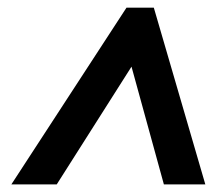

<svg xmlns="http://www.w3.org/2000/svg" viewBox="-20 -738 568 504"><path d="M312 -717.8H383.8L519 -253.9H410.2L325.2 -563L128.9 -253.9H9.8Z"/></svg>

Font: Open Sans Hebrew
Style: Bold Italic
Weight: 700
Italic angle: -12°
Foundry: Ascender Corporation, Yanek Iontef
Version: Version 2.001;PS 002.001;hotconv 1.0.70;makeotf.lib2.5.58329